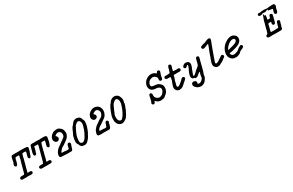

<svg xmlns="http://www.w3.org/2000/svg" viewBox="262 -2635 7320 4794"><g transform="rotate(-30 3922.0 -238.0)"><path d="M481 -638Q484 -639 492 -639Q500 -639 551 -639Q625 -639 626 -638Q627 -637 641 -636Q649 -635 652 -635Q662 -633 677 -633Q688 -633 693 -632Q703 -630 711 -623Q715 -618 716 -618Q718 -618 723 -608Q727 -599 724 -587Q723 -578 719 -564Q717 -557 716 -552Q713 -540 704 -507Q702 -500 699.5 -495Q697 -490 694.5 -481.5Q692 -473 690 -469Q684 -453 679 -441Q675 -431 672.5 -422Q670 -413 667 -404.5Q664 -396 664 -395Q664 -391 657 -378Q653 -370 644 -361Q638 -355 635 -353Q628 -350 621 -350Q616 -350 611.5 -352.5Q607 -355 601 -361Q590 -371 587.5 -381Q585 -391 587 -399V-407H586Q587 -408 589 -417Q591 -426 593 -432.5Q595 -439 597 -446.5Q599 -454 601 -462Q603 -470 605 -477.5Q607 -485 608 -488.5Q609 -492 612 -501Q614 -509 616 -517Q620 -533 620 -537Q620 -546 612 -549Q610 -550 601 -551Q582 -552 582 -552L565 -553Q551 -553 546.5 -552Q542 -551 537.5 -550.5Q533 -550 530.5 -549Q528 -548 523.5 -547.5Q519 -547 518 -545Q514 -541 509 -520Q508 -516 506.5 -511Q505 -506 503.5 -499.5Q502 -493 500.5 -489Q499 -485 495 -476Q492 -466 489 -447Q488 -442 488 -438Q488 -433 482 -413Q479 -400 471 -370Q467 -356 464 -351Q462 -345 462 -340Q462 -335 456 -316Q454 -307 451.5 -297.5Q449 -288 447 -281Q445 -274 442 -262Q437 -243 434 -233Q431 -222 427 -212Q420 -199 419 -188Q418 -183 417 -178.5Q416 -174 416 -171Q416 -166 413 -154Q411 -148 408.5 -137.5Q406 -127 403.5 -117.5Q401 -108 398 -98Q395 -88 393.5 -84.5Q392 -81 390 -74L388 -67L389 -66Q391 -63 395.5 -62.5Q400 -62 433 -62Q461 -63 463 -62Q464 -61 472 -61Q474 -61 477 -60Q480 -59 480 -59Q481 -60 487 -56Q490 -54 490 -54Q494 -54 502 -42Q507 -34 507 -23Q508 -18 506 -13Q503 -2 494 8Q485 16 477.5 18.5Q470 21 453 22Q442 22 419.5 21.5Q397 21 396 20.5Q395 20 390.5 19.5Q386 19 383 19Q365 16 347 18Q342 18 333 19Q324 20 323 21Q322 22 274 22Q247 21 246 20Q245 18 230 19Q225 19 222 21Q218 22 208 22Q198 22 192 20Q183 18 177 13Q152 -7 158 -31Q160 -41 162 -41Q163 -41 168 -47Q170 -49 170.5 -49Q171 -49 174 -51.5Q177 -54 179 -55Q181 -56 182 -57Q183 -58 186 -59.5Q189 -61 189.5 -61.5Q190 -62 192 -62Q200 -64 200 -65Q200 -66 244 -66Q281 -66 285 -67Q290 -68 295 -73Q299 -76 301.5 -81Q304 -86 305 -91Q307 -97 310 -110Q314 -122 318 -137Q322 -152 322 -153Q322 -154 323 -158Q325 -164 334 -197Q336 -206 338.5 -215Q341 -224 342 -228Q343 -232 345 -240Q347 -248 349 -254.5Q351 -261 355 -276.5Q359 -292 362 -302Q365 -312 368 -324Q372 -341 378 -361Q381 -372 382 -376Q387 -395 388 -395Q389 -395 392 -407Q394 -413 394 -413Q395 -414 398 -423Q399 -427 400 -429Q402 -434 403 -440Q403 -442 403.5 -444.5Q404 -447 404 -448.5Q404 -450 405 -453V-461Q405 -462 408.5 -476Q412 -490 414 -497.5Q416 -505 418.5 -513.5Q421 -522 422 -526Q425 -537 422 -543Q420 -547 416 -549Q414 -551 394 -551Q340 -552 333 -550Q323 -548 318 -539Q315 -536 313 -529Q311 -522 309 -518.5Q307 -515 306 -511Q305 -507 303 -502.5Q301 -498 300 -495Q298 -487 297 -474Q297 -467 291 -448Q289 -441 287.5 -435Q286 -429 283.5 -420Q281 -411 279 -403Q276 -390 271 -381Q268 -373 266 -370Q264 -363 253 -353Q245 -345 238 -343Q229 -341 221 -343Q210 -346 199 -357Q191 -365 188 -375Q184 -387 190 -406Q191 -410 191.5 -413.5Q192 -417 192.5 -418.5Q193 -420 194 -420Q195 -420 197 -428Q199 -432 199.5 -432.5Q200 -433 201 -436.5Q202 -440 202.5 -440.5Q203 -441 203 -442Q206 -451 211 -460Q218 -476 219 -488Q220 -492 220 -493Q220 -494 220 -498Q221 -507 224 -520Q225 -527 225.5 -530Q226 -533 228 -542Q230 -551 230.5 -556.5Q231 -562 232.5 -568Q234 -574 237 -582Q242 -604 245 -610Q256 -632 276 -637Q281 -638 288.5 -638.5Q296 -639 297 -638Q298 -636 316 -637Q328 -637 328.5 -638Q329 -639 372 -639Q415 -639 415 -638Q416 -637 443 -636Q476 -636 481 -638Z M833 -638Q839 -639 865 -639Q891 -639 892.5 -638Q894 -637 902 -636Q910 -635 920 -636Q932 -637 933 -638Q933 -639 974.5 -639Q1016 -639 1017 -638Q1018 -637 1025 -637Q1036 -636 1044 -635Q1053 -633 1060 -634Q1071 -636 1076 -636Q1082 -636 1082 -638Q1082 -639 1144 -639Q1161 -639 1172.5 -639Q1184 -639 1191.5 -638.5Q1199 -638 1202 -638Q1205 -638 1205 -638Q1205 -637 1213 -636Q1239 -634 1250 -623Q1256 -616 1260 -605L1263 -599V-593Q1263 -583 1260 -571Q1255 -551 1255 -546Q1254 -541 1253.5 -537Q1253 -533 1250 -513Q1249 -506 1249 -503Q1249 -500 1247.5 -495Q1246 -490 1246 -488Q1246 -486 1244 -480.5Q1242 -475 1239.5 -465.5Q1237 -456 1234.5 -447Q1232 -438 1231 -434Q1230 -430 1228 -426.5Q1226 -423 1225 -419Q1217 -395 1210 -382Q1209 -379 1207 -376Q1205 -370 1201 -364Q1198 -360 1195 -358.5Q1192 -357 1189 -355Q1182 -350 1173 -350Q1169 -350 1163.5 -352Q1158 -354 1156 -355Q1151 -358 1142 -370Q1132 -382 1135 -400Q1136 -404 1135.5 -404.5Q1135 -405 1136 -408.5Q1137 -412 1137 -416V-418Q1136 -418 1138.5 -426Q1141 -434 1143 -442Q1145 -451 1147.5 -459.5Q1150 -468 1151 -472L1153 -477L1154 -479Q1157 -484 1158 -493V-495Q1157 -495 1157 -496Q1157 -497 1164 -523Q1167 -531 1167 -535.5Q1167 -540 1165.5 -543Q1164 -546 1161 -548Q1157 -551 1124 -551Q1094 -551 1092 -551.5Q1090 -552 1089 -553Q1083 -554 1074 -552Q1071 -551 1070 -550.5Q1069 -550 1068 -549Q1067 -548 1066 -544Q1066 -541 1064 -538Q1062 -534 1059 -524Q1057 -518 1055 -514Q1053 -510 1051.5 -504Q1050 -498 1048 -494Q1045 -488 1040 -469Q1037 -459 1035.5 -453Q1034 -447 1032 -440Q1026 -408 1018 -385Q1012 -367 1010 -360Q1010 -359 1009 -352Q1008 -345 1007 -342Q1006 -339 1006 -335Q1005 -330 1000 -311Q998 -306 995.5 -295Q993 -284 991 -280Q989 -274 987 -267Q986 -260 978 -230Q973 -210 972 -203Q971 -195 967 -180Q965 -174 962.5 -164.5Q960 -155 958 -147Q955 -137 949 -113Q947 -107 945 -102Q941 -94 938 -85Q934 -76 937 -70Q938 -66 942 -65Q949 -64 959 -64Q963 -63 967 -63Q969 -63 980 -63.5Q991 -64 994 -64Q997 -65 998.5 -65.5Q1000 -66 1007 -66Q1027 -65 1041 -52Q1051 -42 1054 -30Q1056 -18 1051 -6Q1048 0 1042 6.5Q1036 13 1029 17Q1020 21 999 21Q985 22 981.5 21Q978 20 968 21Q963 22 854.5 22Q746 22 743 21Q728 18 716 5Q709 -2 706 -9Q701 -22 707 -36Q708 -41 712.5 -46Q717 -51 722 -55.5Q727 -60 732 -62Q741 -66 787 -66Q823 -66 828 -66Q836 -67 843 -74Q849 -80 858 -113Q860 -118 863.5 -131.5Q867 -145 868 -149.5Q869 -154 871.5 -162Q874 -170 877.5 -184Q881 -198 882.5 -203Q884 -208 885 -214Q887 -221 892 -239Q893 -244 896.5 -257Q900 -270 900 -270Q901 -271 913 -317Q920 -343 927 -370Q936 -405 945 -437Q946 -443 948 -449Q950 -454 952 -464Q955 -473 955 -474Q955 -475 956 -475Q958 -476 960 -483Q961 -490 960 -490Q959 -491 961 -496Q963 -502 966 -515Q971 -534 970 -540Q969 -548 961 -550Q958 -551 921 -551Q881 -551 880.5 -551.5Q880 -552 874 -552Q863 -552 860 -545Q857 -535 857 -520Q857 -516 850 -490Q847 -481 845.5 -474.5Q844 -468 842 -462Q840 -456 839.5 -454Q839 -452 838 -447Q837 -442 836 -440Q834 -430 831 -425Q828 -419 823 -405Q820 -397 818.5 -387Q817 -377 817 -374Q816 -369 812 -364Q803 -350 790 -345Q778 -340 767.5 -343Q757 -346 750 -353Q742 -362 742 -365Q742 -365 740.5 -368Q739 -371 739 -373Q736 -394 739 -407Q739 -410 739 -412Q739 -415 743 -431Q746 -442 749 -453.5Q752 -465 755 -475Q758 -485 759.5 -491.5Q761 -498 763 -505Q771 -536 774 -546Q779 -566 781 -567Q782 -568 783 -572Q784 -576 785.5 -578.5Q787 -581 787 -582.5Q787 -584 788 -585Q789 -586 789 -587Q789 -588 790 -592Q791 -596 791 -599Q791 -604 795 -612Q797 -616 797 -617.5Q797 -619 802 -624Q815 -637 833 -638Z M1569 -642Q1575 -641 1576 -642Q1576 -642 1581 -642Q1615 -635 1625 -625Q1628 -622 1632 -620Q1645 -612 1648 -609Q1652 -603 1657 -601Q1658 -601 1662 -597.5Q1666 -594 1666.5 -594Q1667 -594 1667 -594Q1670 -594 1681 -580Q1700 -556 1709 -531Q1717 -508 1717 -496Q1717 -490 1718 -488Q1721 -483 1721 -468Q1721 -458 1720.5 -450.5Q1720 -443 1720 -439.5Q1720 -436 1718 -427Q1716 -416 1712 -400Q1706 -382 1691 -357Q1684 -344 1668 -326Q1656 -311 1643 -302Q1641 -300 1638 -299Q1624 -291 1618 -283Q1615 -279 1604 -272Q1598 -267 1595 -265Q1592 -263 1584.5 -258Q1577 -253 1571.5 -249Q1566 -245 1560.5 -241Q1555 -237 1549.5 -233.5Q1544 -230 1533.5 -222Q1523 -214 1518.5 -211.5Q1514 -209 1510 -206Q1498 -198 1495 -196Q1491 -195 1485 -192Q1479 -189 1471 -185Q1457 -178 1449 -170Q1428 -148 1426 -145Q1423 -140 1417 -135Q1405 -124 1392 -107Q1386 -99 1382 -91Q1375 -79 1377 -72Q1379 -68 1385 -67Q1391 -66 1413 -66Q1425 -66 1433 -66Q1441 -66 1446 -66Q1451 -66 1453 -66Q1455 -66 1455 -65Q1455 -65 1471 -63Q1476 -63 1480.5 -62Q1485 -61 1491 -60.5Q1497 -60 1505 -58Q1517 -55 1525 -57Q1535 -58 1546 -59Q1552 -60 1555 -60.5Q1558 -61 1564 -61Q1573 -62 1575 -64Q1581 -71 1585 -83Q1586 -86 1587 -92.5Q1588 -99 1588.5 -100.5Q1589 -102 1589 -103.5Q1589 -105 1589.5 -106Q1590 -107 1590 -108.5Q1590 -110 1590.5 -113Q1591 -116 1591 -117Q1591 -118 1592 -120Q1593 -122 1593 -126Q1593 -130 1595 -137Q1605 -167 1610 -177Q1616 -189 1628 -197Q1637 -203 1639 -201Q1639 -201 1645 -201Q1651 -201 1651.5 -200.5Q1652 -200 1656.5 -199Q1661 -198 1662 -198Q1663 -198 1667 -196.5Q1671 -195 1672 -195Q1673 -195 1675.5 -192.5Q1678 -190 1680.5 -187Q1683 -184 1685 -182Q1691 -172 1692 -162Q1693 -153 1689 -142Q1686 -133 1685 -129.5Q1684 -126 1681 -116.5Q1678 -107 1675 -99.5Q1672 -92 1670 -87Q1667 -80 1666 -74Q1665 -69 1659.5 -53Q1654 -37 1653 -33Q1648 -16 1644 -7Q1635 9 1620 17Q1615 20 1604 21Q1600 21 1529.5 21Q1459 21 1455 21Q1452 20 1452 20Q1452 20 1446 19Q1440 18 1439.5 18Q1439 18 1427.5 17.5Q1416 17 1409 16Q1402 16 1361 15Q1343 15 1320 13Q1309 12 1301 9Q1287 3 1279 -13Q1278 -15 1277 -21Q1276 -27 1276 -38Q1276 -62 1277 -67Q1282 -88 1291 -108Q1298 -125 1307 -139Q1317 -155 1319 -156Q1321 -157 1324 -160L1328 -168Q1327 -168 1327 -168Q1327 -170 1342 -186Q1358 -202 1383 -223Q1419 -253 1423 -252Q1425 -252 1430 -255Q1432 -257 1433 -257Q1434 -257 1436 -258Q1438 -259 1439 -260Q1444 -262 1446 -263.5Q1448 -265 1447 -266L1449 -267Q1451 -268 1452 -269.5Q1453 -271 1453 -271Q1453 -271 1453.5 -272Q1454 -273 1456 -273Q1461 -277 1461 -279Q1461 -280 1475 -289Q1489 -299 1496 -304Q1502 -308 1507.5 -312Q1513 -316 1527 -326Q1531 -329 1534 -331Q1537 -333 1538.5 -334Q1540 -335 1541 -334Q1541 -333 1552 -340L1561 -349L1560 -348Q1559 -348 1562 -351Q1563 -351 1565 -353Q1577 -362 1586 -370L1591 -373L1590 -372L1593 -373Q1595 -375 1600.5 -380.5Q1606 -386 1606 -386Q1607 -385 1611 -390Q1615 -395 1615 -397Q1615 -397 1618 -402Q1629 -420 1627 -422Q1626 -422 1628 -427Q1634 -444 1633 -463Q1633 -481 1628 -498Q1624 -508 1615 -521Q1602 -538 1585 -547Q1572 -554 1564 -555Q1543 -560 1524 -555Q1507 -551 1493 -543Q1481 -536 1469 -527Q1450 -511 1456 -502Q1457 -501 1464 -496Q1480 -486 1480 -483Q1480 -482 1483 -477Q1488 -469 1492 -453Q1497 -438 1494 -425Q1490 -411 1487 -405Q1485 -402 1482 -398Q1479 -394 1477 -391Q1471 -381 1456 -375Q1442 -368 1425 -368Q1395 -368 1373 -389Q1369 -393 1370 -393Q1370 -394 1366 -399Q1363 -403 1363 -403.5Q1363 -404 1360.5 -408Q1358 -412 1356 -416Q1354 -420 1351.5 -424Q1349 -428 1348 -432Q1345 -437 1345 -437Q1344 -437 1343.5 -439Q1343 -441 1342.5 -443.5Q1342 -446 1342 -448Q1339 -466 1343 -486Q1349 -524 1380 -563Q1383 -566 1388.5 -572.5Q1394 -579 1399 -583.5Q1404 -588 1403 -587V-586L1405 -587Q1406 -588 1410.5 -591.5Q1415 -595 1416.5 -596Q1418 -597 1419 -597Q1420 -599 1431 -607Q1436 -610 1439 -613Q1442 -617 1459 -625Q1468 -630 1472.5 -630.5Q1477 -631 1482 -632Q1494 -637 1499 -637Q1501 -637 1505 -638Q1509 -639 1512 -639Q1524 -639 1538 -641Q1545 -642 1553.5 -642Q1562 -642 1562.5 -642Q1563 -642 1569 -642Z M2107 -634Q2124 -636 2125 -634Q2126 -632 2132 -632Q2134 -632 2136.5 -631Q2139 -630 2141 -629.5Q2143 -629 2148 -628Q2157 -625 2165 -624Q2166 -623 2169.5 -622Q2173 -621 2174 -621Q2177 -621 2186 -617L2191 -615H2192Q2199 -611 2207 -605L2208 -604L2214 -599L2217 -594Q2230 -582 2239 -558Q2243 -549 2245 -541Q2246 -535 2250 -528Q2261 -512 2267 -489Q2269 -482 2270 -478Q2273 -469 2272 -444Q2270 -395 2265 -384Q2263 -380 2263 -376Q2263 -368 2259 -353Q2258 -349 2257 -343Q2256 -337 2254 -332Q2252 -327 2252 -326Q2249 -312 2235 -274Q2233 -267 2231.5 -263.5Q2230 -260 2229 -257Q2228 -254 2225 -246.5Q2222 -239 2220.5 -235Q2219 -231 2216 -224Q2213 -217 2208 -205Q2202 -193 2200 -186Q2192 -168 2187 -162Q2184 -158 2183.5 -156.5Q2183 -155 2181 -152Q2171 -140 2164 -123Q2162 -117 2158.5 -111Q2155 -105 2153 -100Q2151 -95 2147.5 -89Q2144 -83 2142 -80Q2136 -69 2133 -66Q2128 -60 2122 -51Q2119 -46 2107 -32.5Q2095 -19 2083 -7Q2077 -1 2073.5 3.5Q2070 8 2061.5 16.5Q2053 25 2049.5 27Q2046 29 2041 32Q2019 46 1988 51Q1984 51 1977.5 51.5Q1971 52 1970.5 51.5Q1970 51 1966.5 50.5Q1963 50 1955 48.5Q1947 47 1940 46.5Q1933 46 1928.5 45Q1924 44 1923 45Q1914 46 1890 30Q1886 28 1886.5 27.5Q1887 27 1882 23Q1879 20 1877.5 18.5Q1876 17 1872.5 13.5Q1869 10 1869 10Q1869 10 1866 6Q1863 2 1861 -1.5Q1859 -5 1857 -8Q1850 -19 1849 -30Q1848 -32 1847.5 -33.5Q1847 -35 1847 -35Q1849 -35 1848 -37Q1847 -38 1847.5 -38Q1848 -38 1848 -39Q1848 -40 1847 -41.5Q1846 -43 1845.5 -42.5Q1845 -42 1844.5 -43Q1844 -44 1843 -44Q1842 -44 1841.5 -45.5Q1841 -47 1838 -49Q1830 -57 1824 -74Q1821 -80 1821 -80.5Q1821 -81 1820.5 -82.5Q1820 -84 1819.5 -85Q1819 -86 1818.5 -87.5Q1818 -89 1817 -92.5Q1816 -96 1815.5 -96Q1815 -96 1815 -98Q1815 -104 1813 -106Q1812 -106 1811 -122Q1809 -151 1813 -179Q1818 -220 1820 -222Q1821 -223 1821.5 -224Q1822 -225 1822 -227Q1822 -229 1822 -229Q1820 -230 1829 -262Q1838 -294 1844 -309Q1846 -314 1847.5 -318Q1849 -322 1849.5 -322Q1850 -322 1851 -324Q1852 -326 1853 -328Q1855 -331 1855.5 -331Q1856 -331 1857 -334.5Q1858 -338 1858.5 -338Q1859 -338 1860.5 -340.5Q1862 -343 1863 -345.5Q1864 -348 1868.5 -358.5Q1873 -369 1873.5 -370Q1874 -371 1877.5 -378Q1881 -385 1881.5 -385.5Q1882 -386 1883.5 -390Q1885 -394 1886 -397Q1887 -400 1886.5 -400Q1886 -400 1888 -402Q1889 -405 1890 -408Q1890 -409 1893 -415Q1896 -421 1896 -422L1897 -423Q1897 -423 1897 -424V-425Q1897 -426 1898 -425Q1898 -426 1901 -432Q1904 -438 1904.5 -438.5Q1905 -439 1904 -439H1905Q1905 -439 1905.5 -440.5Q1906 -442 1906 -442.5Q1906 -443 1912 -455L1918 -467H1917Q1918 -468 1918.5 -468.5Q1919 -469 1919 -469L1922 -474L1921 -473V-472Q1923 -474 1925 -478Q1930 -486 1932 -490Q1934 -494 1934.5 -494Q1935 -494 1937 -497Q1939 -500 1939.5 -500Q1940 -500 1941.5 -503Q1943 -506 1943.5 -505.5Q1944 -505 1944 -505.5Q1944 -506 1945 -507Q1946 -508 1947 -510Q1951 -514 1953 -516.5Q1955 -519 1958 -522Q1961 -525 1961 -525V-526Q1962 -525 1963.5 -527Q1965 -529 1965.5 -529Q1966 -529 1966 -530H1967Q1967 -530 1969 -532Q1971 -534 1971 -534H1972Q1975 -536 1978 -542.5Q1981 -549 1986 -556Q1987 -558 1987 -558.5Q1987 -559 1988 -559.5Q1989 -560 1990 -563Q2001 -579 2009 -585Q2010 -586 2010 -586.5Q2010 -587 2013.5 -589.5Q2017 -592 2017 -592.5Q2017 -593 2020 -595.5Q2023 -598 2026 -600.5Q2029 -603 2031.5 -604.5Q2034 -606 2035.5 -607.5Q2037 -609 2037 -610Q2036 -611 2048 -617Q2060 -623 2069 -626Q2088 -633 2107 -634ZM2129 -546Q2121 -548 2112 -546Q2090 -543 2065 -522Q2060 -518 2052 -510Q2041 -498 2040 -498Q2039 -498 2029.5 -488.5Q2020 -479 2018 -476Q2016 -473 2010 -460.5Q2004 -448 2004 -446Q2003 -441 1997 -432Q1996 -430 1992 -424Q1989 -418 1985 -411Q1970 -383 1965 -372Q1963 -367 1962.5 -366.5Q1962 -366 1961 -363.5Q1960 -361 1954 -348Q1948 -335 1946 -330Q1944 -325 1941.5 -318.5Q1939 -312 1936 -305Q1934 -299 1932 -294Q1929 -285 1926 -282Q1925 -281 1924 -278Q1923 -275 1921 -271Q1919 -267 1918.5 -263.5Q1918 -260 1916.5 -255Q1915 -250 1914.5 -247Q1914 -244 1914 -242Q1912 -230 1909 -221Q1907 -213 1906 -212Q1903 -209 1904 -203Q1904 -200 1903 -193Q1899 -171 1898 -155Q1898 -145 1897 -142Q1895 -135 1895 -118Q1895 -101 1897 -89Q1898 -81 1898 -74Q1899 -64 1903 -60Q1911 -49 1919 -44Q1921 -44 1923 -42Q1933 -35 1943 -33Q1952 -30 1962 -31Q1973 -31 1976 -33Q1976 -33 1978 -34L1985 -36L1986 -37Q1988 -37 1990.5 -38.5Q1993 -40 1994 -41.5Q1995 -43 1994.5 -43Q1994 -43 1995 -44Q2002 -47 2016 -58Q2062 -98 2115 -214Q2136 -259 2150 -295Q2152 -301 2154 -308Q2167 -344 2174 -374Q2175 -379 2176.5 -384Q2178 -389 2178 -391Q2178 -393 2179 -393Q2181 -393 2182 -402Q2186 -420 2187 -438Q2187 -456 2186 -471Q2185 -489 2182 -489Q2181 -489 2179 -495Q2176 -505 2169 -516Q2158 -533 2142 -541Q2136 -544 2129 -546Z M2642 -645Q2667 -645 2689 -638Q2708 -632 2724 -623Q2739 -615 2746 -609Q2749 -606 2755 -601Q2772 -586 2777 -576Q2778 -573 2783 -565Q2785 -562 2786.5 -559Q2788 -556 2790 -553Q2791 -551 2795.5 -538Q2800 -525 2800 -524Q2800 -524 2803 -515Q2809 -493 2809 -471Q2809 -440 2803 -416Q2800 -406 2794 -395Q2791 -388 2789 -384Q2782 -356 2769 -339Q2765 -334 2762.5 -330.5Q2760 -327 2755 -322Q2750 -317 2748 -313.5Q2746 -310 2743 -307Q2731 -296 2722 -289Q2719 -287 2712 -282Q2705 -277 2698.5 -272Q2692 -267 2687 -264Q2662 -245 2659 -245Q2658 -245 2654.5 -242Q2651 -239 2643 -233Q2629 -224 2618 -216Q2610 -210 2602.5 -205Q2595 -200 2589.5 -196Q2584 -192 2579 -188.5Q2574 -185 2571.5 -183Q2569 -181 2566 -180Q2563 -179 2560.5 -177.5Q2558 -176 2553.5 -173.5Q2549 -171 2546 -169Q2537 -164 2527 -155Q2524 -153 2521 -151Q2517 -148 2508 -140Q2503 -135 2495 -124Q2493 -121 2489 -116.5Q2485 -112 2483.5 -108.5Q2482 -105 2477 -98Q2470 -87 2470 -80Q2471 -69 2478 -67Q2481 -66 2528 -66Q2575 -66 2575.5 -65.5Q2576 -65 2581.5 -64.5Q2587 -64 2588 -63.5Q2589 -63 2594.5 -62.5Q2600 -62 2608 -61Q2616 -60 2622.5 -60.5Q2629 -61 2632 -61.5Q2635 -62 2645 -63Q2655 -64 2655.5 -64.5Q2656 -65 2658.5 -65Q2661 -65 2662 -66Q2664 -67 2665 -69Q2666 -71 2664 -72L2663 -73L2666 -75Q2670 -80 2682 -115Q2700 -171 2703 -176Q2715 -198 2735 -202Q2748 -205 2756 -201Q2757 -200 2758 -200Q2761 -199 2768.5 -192.5Q2776 -186 2780 -180Q2787 -170 2785.5 -161.5Q2784 -153 2780 -145Q2778 -139 2777 -137Q2773 -127 2771 -119Q2770 -115 2767 -102Q2767 -99 2766.5 -94Q2766 -89 2761 -75Q2756 -61 2754 -54Q2752 -47 2750.5 -43Q2749 -39 2746.5 -31Q2744 -23 2742 -17Q2739 -8 2730 2Q2720 14 2715 16Q2711 19 2700 21Q2694 22 2661.5 21.5Q2629 21 2626 20Q2611 17 2604 19Q2602 19 2579.5 19.5Q2557 20 2551 19Q2544 18 2533.5 18Q2523 18 2520 19Q2517 20 2513.5 20Q2510 20 2505.5 20.5Q2501 21 2475.5 21.5Q2450 22 2446 21Q2442 20 2441.5 20Q2441 20 2438.5 20Q2436 20 2430.5 19Q2425 18 2411 17Q2396 17 2390 14Q2387 13 2386 13Q2382 12 2373.5 1Q2365 -10 2365 -24Q2365 -31 2365 -35Q2371 -79 2390 -118Q2405 -150 2408 -150Q2410 -150 2416 -158Q2419 -163 2420.5 -163.5Q2422 -164 2424.5 -167.5Q2427 -171 2428 -171Q2431 -171 2431 -175Q2431 -175 2433 -177Q2437 -181 2436 -182Q2436 -182 2439.5 -185.5Q2443 -189 2443 -190Q2443 -191 2443 -192Q2443 -196 2481 -226Q2514 -253 2517 -252Q2519 -252 2524 -255Q2527 -257 2528 -258Q2533 -259 2537 -264Q2539 -266 2559 -279Q2565 -284 2568 -288Q2569 -290 2575 -294Q2596 -308 2600 -309Q2603 -310 2610 -315Q2617 -320 2618 -320Q2619 -320 2623 -322.5Q2627 -325 2629.5 -326.5Q2632 -328 2635 -330Q2638 -332 2646 -336Q2661 -343 2665 -347Q2669 -350 2671 -350Q2675 -352 2682 -361Q2684 -363 2684.5 -364Q2685 -365 2687 -367.5Q2689 -370 2692 -373.5Q2695 -377 2695 -377Q2695 -377 2696.5 -379Q2698 -381 2698 -381.5Q2698 -382 2700 -384Q2704 -388 2703 -389Q2703 -389 2705 -392Q2707 -394 2707.5 -395.5Q2708 -397 2708.5 -398Q2709 -399 2708.5 -399.5Q2708 -400 2709 -402Q2715 -411 2719 -421Q2723 -431 2725 -440L2727 -447V-462Q2727 -477 2726 -483Q2722 -502 2713 -515Q2705 -526 2698 -532Q2691 -539 2688 -543Q2685 -546 2684 -547Q2675 -554 2660 -559Q2655 -560 2650 -560Q2635 -561 2629 -559Q2626 -559 2622.5 -557.5Q2619 -556 2615 -555Q2605 -553 2593 -546Q2559 -529 2550 -513Q2549 -510 2548 -507Q2548 -502 2553 -500Q2566 -491 2571 -486Q2579 -478 2585 -467Q2590 -457 2591 -450Q2593 -436 2590 -423Q2587 -412 2582 -404Q2568 -383 2534 -374Q2529 -373 2520 -372.5Q2511 -372 2506 -373Q2486 -377 2474 -386Q2462 -395 2451 -411Q2446 -420 2441 -433Q2440 -438 2439 -443L2436 -452L2435 -456Q2435 -461 2435 -469Q2435 -477 2436 -479H2437Q2437 -480 2440 -491Q2441 -495 2441.5 -495.5Q2442 -496 2444 -503Q2446 -510 2447 -512Q2447 -514 2448 -516Q2452 -523 2450 -524Q2449 -525 2456.5 -537.5Q2464 -550 2470 -559Q2491 -585 2518 -605Q2525 -609 2526 -609Q2528 -609 2537 -614Q2544 -618 2547.5 -620.5Q2551 -623 2553 -624Q2556 -627 2571 -633Q2597 -643 2619 -644Q2625 -645 2627.5 -645Q2630 -645 2642 -645Z M3201 -634Q3206 -635 3216.5 -634.5Q3227 -634 3231 -634Q3240 -633 3253 -629Q3264 -626 3276 -620Q3294 -612 3294 -609Q3294 -609 3296 -607Q3303 -601 3309 -597L3310 -596V-597L3320 -588Q3330 -577 3330 -574Q3330 -573 3333 -568Q3336 -562 3340 -553Q3342 -548 3344 -545Q3348 -538 3357 -511Q3359 -506 3360 -504Q3363 -499 3365 -478Q3366 -469 3366 -453Q3366 -426 3364 -418Q3364 -415 3363 -412Q3362 -409 3359.5 -400Q3357 -391 3355.5 -386Q3354 -381 3353 -376Q3351 -352 3351 -348Q3351 -343 3347 -329Q3345 -324 3343 -314Q3337 -295 3330 -276Q3326 -265 3324 -264Q3320 -261 3316 -245Q3313 -237 3313 -236Q3315 -234 3306 -215Q3304 -212 3303 -208.5Q3302 -205 3299 -198Q3296 -191 3292 -183Q3279 -154 3275 -150Q3267 -141 3263 -125Q3260 -114 3254 -105Q3253 -104 3248.5 -96.5Q3244 -89 3240.5 -83Q3237 -77 3232 -70Q3218 -45 3215 -45Q3213 -45 3208 -36Q3205 -30 3200 -24Q3195 -18 3192 -16Q3189 -14 3180.5 -5.5Q3172 3 3170 4Q3168 5 3163 8Q3152 17 3136 24Q3128 28 3126 30Q3117 36 3101 42Q3097 44 3080 48Q3075 49 3071 51Q3064 53 3053 52Q3032 51 3010 43Q2973 30 2945 -4Q2935 -17 2930 -26Q2917 -50 2911 -75Q2903 -110 2905 -154Q2906 -170 2906.5 -173.5Q2907 -177 2907.5 -182Q2908 -187 2908 -187L2909 -189Q2908 -189 2908.5 -192Q2909 -195 2909.5 -199Q2910 -203 2911 -206Q2911 -209 2911.5 -211.5Q2912 -214 2914 -225Q2917 -238 2920 -249Q2923 -260 2924.5 -266Q2926 -272 2927 -272Q2928 -272 2931 -279L2932 -282Q2932 -282 2936 -293Q2938 -296 2938 -297.5Q2938 -299 2940 -304.5Q2942 -310 2942 -313Q2943 -316 2947.5 -328.5Q2952 -341 2956.5 -352Q2961 -363 2962 -364Q2966 -368 2966 -374Q2966 -375 2969 -381Q2972 -387 2972 -390.5Q2972 -394 2977 -404Q2982 -414 2994 -438Q3013 -475 3029 -502Q3031 -504 3031 -504Q3033 -504 3037 -511Q3038 -512 3040 -514Q3048 -522 3048 -523Q3049 -523 3050 -524Q3051 -525 3055.5 -530Q3060 -535 3061 -537.5Q3062 -540 3062.5 -540Q3063 -540 3064 -542Q3065 -545 3069 -550Q3070 -553 3071.5 -555Q3073 -557 3075 -559.5Q3077 -562 3077.5 -563Q3078 -564 3081 -568Q3087 -574 3087 -576Q3087 -577 3094 -584Q3144 -629 3201 -634ZM3222 -550Q3214 -551 3206 -550Q3198 -549 3192 -546Q3174 -539 3157 -524Q3153 -520 3150 -518Q3136 -507 3117 -487Q3111 -480 3103 -465Q3098 -455 3095 -449Q3085 -431 3083 -426Q3081 -422 3080.5 -421.5Q3080 -421 3078.5 -416.5Q3077 -412 3074.5 -407Q3072 -402 3070.5 -396.5Q3069 -391 3062 -377Q3050 -353 3048 -349Q3048 -348 3043 -336Q3036 -320 3031 -307Q3028 -299 3022 -283Q3019 -276 3017 -273Q3015 -270 3013.5 -266Q3012 -262 3009 -255.5Q3006 -249 3005 -245.5Q3004 -242 3001.5 -236.5Q2999 -231 2997 -227Q2992 -216 2992 -208Q2992 -201 2991.5 -192.5Q2991 -184 2990 -167Q2990 -149 2990 -140Q2990 -121 2992 -115Q2994 -111 2995 -103Q2999 -80 3013 -62Q3028 -44 3048 -37L3049 -36L3052 -34Q3059 -32 3070 -33Q3074 -34 3075 -34Q3081 -34 3088 -38L3096 -43L3098 -44Q3103 -48 3103 -49Q3103 -50 3107 -52Q3113 -57 3114 -60Q3115 -62 3121 -69Q3149 -98 3177 -149Q3179 -153 3181 -156Q3183 -159 3191 -175Q3199 -191 3200 -191L3202 -196Q3202 -198 3207 -209Q3212 -220 3215.5 -227.5Q3219 -235 3221 -236Q3226 -240 3229 -255L3228 -256Q3228 -255 3229.5 -259Q3231 -263 3233 -268.5Q3235 -274 3239 -283Q3253 -317 3258 -338Q3259 -342 3262 -350Q3266 -363 3270 -379Q3270 -380 3271 -380Q3273 -380 3274 -387Q3274 -389 3275 -390Q3276 -391 3277 -401.5Q3278 -412 3277 -413Q3276 -413 3277 -418Q3280 -449 3279 -462Q3277 -483 3272 -499Q3265 -518 3251 -531Q3250 -533 3250 -533H3251L3250 -535Q3246 -539 3234 -545Q3226 -549 3222 -550Z M4282 -656Q4282 -657 4290 -656Q4334 -655 4374 -635Q4395 -624 4412 -609Q4419 -602 4423 -601Q4430 -599 4434 -609Q4438 -619 4443 -627Q4449 -636 4458 -642Q4468 -648 4480 -648Q4488 -648 4496 -644Q4515 -636 4521 -617Q4523 -613 4523 -606Q4523 -595 4518 -584Q4517 -580 4516 -578Q4514 -570 4508 -558Q4506 -554 4505.5 -552.5Q4505 -551 4503 -543Q4493 -515 4489 -496Q4485 -478 4483 -470Q4483 -465 4481.5 -458.5Q4480 -452 4479 -443Q4476 -417 4468 -406Q4466 -403 4459 -399Q4447 -390 4436 -389Q4420 -387 4409 -395Q4395 -405 4391 -420Q4389 -427 4390 -440Q4392 -459 4391 -467Q4391 -474 4391 -479.5Q4391 -485 4390.5 -488Q4390 -491 4390 -492Q4390 -493 4389 -496.5Q4388 -500 4388 -501Q4387 -507 4381 -513Q4380 -514 4379 -516Q4375 -521 4373 -521Q4372 -521 4370 -524Q4361 -535 4349 -545Q4340 -552 4332 -556Q4317 -565 4299 -568Q4293 -569 4282 -568Q4269 -568 4259 -566Q4249 -564 4238 -559Q4232 -557 4228 -556Q4214 -554 4198 -544Q4191 -540 4174 -523Q4159 -508 4153 -497Q4132 -459 4130 -434Q4129 -412 4138 -396Q4142 -390 4150 -385Q4158 -379 4164 -378Q4166 -378 4170 -377Q4176 -375 4176 -376Q4176 -377 4177 -376Q4178 -376 4193 -373Q4198 -372 4214 -370Q4231 -368 4254 -364Q4259 -364 4264 -363Q4295 -358 4301 -356Q4304 -355 4310 -354Q4324 -351 4326 -348Q4327 -347 4332 -344Q4337 -341 4338 -340.5Q4339 -340 4342 -338Q4345 -336 4350 -332Q4355 -328 4360 -324Q4363 -322 4371 -315Q4379 -308 4379 -307Q4379 -307 4387.5 -298Q4396 -289 4399.5 -285Q4403 -281 4403.5 -281Q4404 -281 4405 -279Q4406 -277 4408 -273.5Q4410 -270 4412 -266Q4420 -249 4423 -229Q4426 -210 4424.5 -208.5Q4423 -207 4423 -192Q4423 -189 4423 -184Q4423 -177 4423 -168Q4423 -163 4420 -148Q4417 -137 4412 -122Q4404 -104 4397 -91Q4394 -87 4393 -84Q4389 -77 4377 -61Q4372 -55 4369 -52.5Q4366 -50 4361 -44.5Q4356 -39 4354 -38Q4352 -37 4349 -34Q4346 -31 4339.5 -26.5Q4333 -22 4328 -16Q4315 -5 4303 4Q4295 10 4296 10L4295 11Q4295 11 4293 13Q4287 17 4267 25Q4254 31 4249 31Q4245 31 4239 32Q4221 37 4193 38Q4182 39 4180 40Q4170 42 4138 35Q4126 32 4112 26.5Q4098 21 4090 16Q4087 14 4086.5 14Q4086 14 4086.5 13Q4087 12 4083 10Q4069 0 4064 -4Q4061 -6 4051 -17Q4038 -30 4035 -31Q4032 -32 4029 -27Q4026 -21 4025 -16Q4024 -7 4015 7Q4012 12 4005.5 18.5Q3999 25 3995 28Q3985 32 3975 32Q3969 32 3964 30Q3954 27 3944 16Q3938 9 3935 1Q3929 -16 3937 -28Q3941 -33 3946 -45Q3949 -53 3950 -53Q3952 -55 3952 -58Q3952 -60 3953 -63Q3955 -69 3956 -73Q3956 -75 3961 -90Q3969 -116 3974 -137Q3975 -143 3976 -146Q3984 -174 3984 -193Q3986 -193 3987 -201Q3987 -203 3987.5 -204Q3988 -205 3990 -212.5Q3992 -220 3992 -220Q3991 -221 3995 -228Q3997 -231 3997 -231.5Q3997 -232 4000.5 -236Q4004 -240 4008 -242Q4018 -249 4030 -249Q4047 -249 4059 -235Q4073 -220 4073 -205Q4073 -193 4071 -183Q4068 -164 4074 -139Q4075 -136 4075.5 -131Q4076 -126 4077 -123L4082 -115L4083 -114Q4087 -105 4099 -91Q4104 -86 4106 -83.5Q4108 -81 4110.5 -79Q4113 -77 4115 -75Q4124 -66 4139 -58.5Q4154 -51 4171 -48Q4178 -47 4190 -47Q4205 -48 4217 -51Q4230 -54 4241 -60Q4255 -66 4268 -76Q4272 -79 4273 -79Q4275 -79 4277.5 -81Q4280 -83 4280 -85Q4279 -85 4287 -93Q4305 -111 4317 -131Q4323 -140 4328 -151Q4333 -164 4336 -178Q4338 -186 4338 -198V-208L4339 -209Q4339 -214 4337 -216Q4336 -217 4334 -222Q4324 -249 4298 -264Q4291 -268 4281 -270Q4274 -272 4270.5 -274Q4267 -276 4264 -277Q4261 -278 4260 -278Q4259 -279 4252 -280Q4248 -280 4242 -281Q4231 -284 4212 -284Q4196 -284 4192 -284.5Q4188 -285 4183 -286Q4169 -288 4162 -290Q4145 -294 4139 -296Q4135 -298 4133 -299Q4116 -304 4099 -317Q4083 -331 4072 -347Q4048 -383 4048 -429Q4048 -472 4070 -518Q4099 -578 4159 -617Q4165 -622 4167 -622Q4169 -622 4171.5 -623Q4174 -624 4175.5 -625.5Q4177 -627 4177 -627Q4176 -628 4181 -630.5Q4186 -633 4192 -636Q4198 -639 4203 -640Q4229 -650 4254 -654Q4259 -655 4259.5 -654.5Q4260 -654 4268 -654Q4281 -654 4282 -656Z M4789 -634Q4792 -635 4797 -635Q4802 -635 4803.5 -634Q4805 -633 4809 -631Q4813 -629 4816 -627Q4819 -625 4821 -623.5Q4823 -622 4827 -618.5Q4831 -615 4832 -615Q4834 -615 4838 -606Q4842 -594 4839 -580Q4835 -563 4831 -552Q4829 -546 4828 -541Q4826 -535 4824 -532Q4823 -531 4818 -519Q4815 -511 4815 -500Q4815 -495 4812 -485Q4806 -467 4804.5 -459.5Q4803 -452 4806 -447Q4808 -443 4813.5 -441.5Q4819 -440 4839 -440Q4858 -440 4859 -440Q4859 -439 4866 -438Q4873 -437 4882 -436Q4886 -435 4891 -436Q4898 -437 4907 -438Q4916 -439 4916 -440Q4917 -440 4934.5 -440Q4952 -440 4956 -439Q4972 -435 4983 -420Q4991 -409 4991 -397Q4991 -388 4987 -379Q4984 -374 4978 -368Q4969 -359 4960 -356Q4951 -353 4937 -353Q4911 -353 4910 -354Q4910 -355 4903 -355Q4887 -357 4876 -354Q4873 -353 4835 -353Q4797 -353 4793.5 -353.5Q4790 -354 4782.5 -354.5Q4775 -355 4772.5 -354Q4770 -353 4769 -351Q4766 -344 4765 -333Q4765 -326 4760 -311Q4755 -296 4751 -283Q4750 -277 4748 -271.5Q4746 -266 4744 -259Q4741 -247 4739 -245Q4739 -245 4737 -243Q4726 -217 4725 -212.5Q4724 -208 4723.5 -205.5Q4723 -203 4722 -196Q4720 -188 4720 -184Q4719 -180 4719 -177Q4718 -171 4714 -158Q4710 -146 4706 -132Q4704 -125 4703 -119Q4691 -82 4696 -70Q4698 -63 4703 -57Q4709 -51 4713 -49Q4728 -42 4750 -53Q4764 -60 4784 -77Q4786 -79 4787.5 -80Q4789 -81 4790 -81.5Q4791 -82 4791 -82Q4792 -81 4795 -86Q4802 -96 4814 -102Q4817 -103 4825 -110Q4833 -117 4833 -117Q4834 -117 4840 -122Q4843 -125 4844 -125Q4846 -126 4852.5 -132Q4859 -138 4859 -139Q4859 -139 4862 -142Q4865 -145 4865.5 -146.5Q4866 -148 4870 -151Q4876 -156 4876 -158Q4876 -162 4901 -181Q4921 -196 4935 -197Q4952 -197 4964 -183Q4975 -173 4977 -166Q4979 -159 4978.5 -151Q4978 -143 4975 -136Q4970 -127 4955 -112Q4942 -99 4935.5 -93.5Q4929 -88 4923 -82Q4921 -80 4918.5 -78Q4916 -76 4913.5 -73.5Q4911 -71 4908.5 -69.5Q4906 -68 4905 -67Q4904 -66 4904 -66Q4904 -67 4896 -61Q4887 -54 4884 -49Q4880 -43 4867 -32Q4859 -25 4855 -21Q4845 -12 4838 -8Q4830 -4 4825.5 1.5Q4821 7 4812 13Q4789 28 4780 30Q4776 30 4769.5 32Q4763 34 4760 34.5Q4757 35 4751 36Q4745 37 4738 37.5Q4731 38 4726.5 39Q4722 40 4715 40.5Q4708 41 4706 41Q4698 42 4677.5 33.5Q4657 25 4640 8Q4630 -2 4623 -14Q4617 -24 4613 -35Q4606 -55 4606 -81Q4607 -94 4608 -102Q4610 -111 4615 -130Q4615 -133 4616 -134Q4618 -134 4620 -141Q4621 -144 4621 -144Q4622 -145 4632 -179Q4635 -188 4635.5 -188.5Q4636 -189 4641 -202Q4644 -210 4646 -216Q4647 -218 4648 -221Q4650 -225 4652 -229Q4654 -233 4654 -234Q4654 -235 4655 -236.5Q4656 -238 4656.5 -240Q4657 -242 4657.5 -242.5Q4658 -243 4660 -247Q4662 -251 4663 -256Q4666 -269 4666 -275Q4667 -277 4667 -278.5Q4667 -280 4667 -282Q4668 -289 4670 -297Q4670 -298 4670 -299.5Q4670 -301 4670.5 -303.5Q4671 -306 4671.5 -307Q4672 -308 4672.5 -311Q4673 -314 4673 -315Q4673 -316 4675 -322.5Q4677 -329 4677 -330Q4677 -331 4677 -335Q4679 -342 4676 -345Q4670 -351 4665 -352Q4663 -353 4624 -353Q4585 -353 4582 -354Q4579 -355 4574 -356Q4560 -358 4551 -366Q4541 -375 4538 -385Q4536 -390 4535 -392Q4534 -393 4534 -398Q4535 -410 4542 -420Q4553 -435 4568 -439Q4571 -439 4575 -439.5Q4579 -440 4579.5 -439.5Q4580 -439 4584 -438Q4600 -436 4610 -436Q4619 -436 4624 -437Q4629 -438 4634 -438Q4641 -439 4642 -440Q4642 -440 4665 -440Q4680 -440 4685.5 -440.5Q4691 -441 4694.5 -442Q4698 -443 4702 -446Q4708 -450 4711 -456Q4713 -460 4720 -486L4724 -497L4726 -499Q4727 -501 4728.5 -505.5Q4730 -510 4730 -510Q4733 -512 4732 -517Q4732 -518 4733.5 -523Q4735 -528 4736 -531L4735 -534Q4735 -535 4740 -552Q4742 -559 4744 -565.5Q4746 -572 4749 -582Q4758 -612 4768 -622Q4778 -632 4789 -634Z M5199 -14V-15L5200 -14Q5200 -14 5199 -14ZM5165 -471Q5172 -471 5181 -470Q5188 -470 5194.5 -469.5Q5201 -469 5206.5 -467.5Q5212 -466 5217 -465Q5234 -462 5247 -453Q5255 -447 5261 -440Q5263 -437 5264 -437Q5265 -437 5270 -426Q5276 -414 5278 -400Q5279 -395 5279.5 -384.5Q5280 -374 5279 -367.5Q5278 -361 5278 -357Q5277 -348 5271 -331Q5265 -312 5258 -293Q5252 -278 5251 -276Q5250 -274 5250 -273.5Q5250 -273 5249 -272.5Q5248 -272 5245 -266Q5240 -256 5238 -245Q5237 -239 5222 -202Q5217 -188 5215 -184Q5210 -169 5208 -165Q5204 -156 5197 -135Q5193 -124 5191.5 -121Q5190 -118 5189.5 -116.5Q5189 -115 5188 -109Q5187 -103 5187 -98Q5188 -88 5195 -84Q5199 -83 5204 -84Q5212 -86 5216 -89Q5217 -90 5219 -91.5Q5221 -93 5221 -94L5222 -95L5224 -96Q5234 -106 5240 -109Q5244 -111 5254 -120Q5257 -122 5257.5 -122Q5258 -122 5258.5 -122.5Q5259 -123 5261.5 -124.5Q5264 -126 5268 -131Q5272 -136 5281.5 -145Q5291 -154 5291 -155Q5292 -155 5294 -157Q5296 -159 5298 -160.5Q5300 -162 5301.5 -164Q5303 -166 5304 -166Q5304 -168 5320.5 -181.5Q5337 -195 5339 -196L5349 -204Q5348 -204 5362.5 -216Q5377 -228 5378 -228Q5379 -227 5389 -237L5391 -239L5397 -244Q5407 -253 5409 -257L5410 -258L5408 -257Q5407 -256 5406 -255V-257Q5418 -268 5422 -291Q5423 -296 5424.5 -299Q5426 -302 5427 -308L5429 -313Q5429 -311 5430 -314L5433 -323L5435 -336Q5434 -336 5435 -337Q5437 -344 5442 -367Q5445 -377 5452 -402Q5453 -408 5456 -419Q5461 -439 5464 -441Q5465 -442 5467 -445Q5469 -448 5473.5 -452.5Q5478 -457 5480 -458Q5481 -458 5485 -460Q5493 -464 5502 -464Q5508 -464 5512 -462.5Q5516 -461 5518 -461Q5522 -461 5530 -453Q5540 -443 5542 -439Q5545 -434 5545 -423Q5545 -417 5544 -409Q5538 -386 5534 -372Q5533 -367 5531 -359Q5523 -326 5521 -326Q5520 -327 5519 -320Q5518 -319 5517 -315Q5514 -304 5514 -297Q5514 -292 5506 -266Q5504 -255 5503 -251Q5501 -242 5498 -237Q5495 -232 5494 -223Q5494 -219 5491 -206Q5489 -200 5484.5 -182Q5480 -164 5479.5 -163Q5479 -162 5475.5 -147.5Q5472 -133 5471 -129Q5470 -125 5469 -121Q5465 -106 5457 -77Q5455 -70 5452.5 -60.5Q5450 -51 5448 -47Q5441 -34 5441 -30Q5441 -30 5438 -22Q5435 -14 5430 -3Q5428 1 5427 11Q5425 34 5421 51Q5420 55 5420 57Q5420 63 5412 87Q5407 101 5404 104Q5403 105 5400 110Q5395 120 5389 128Q5382 137 5379 140Q5376 144 5370 155Q5368 158 5363.5 164Q5359 170 5357 172Q5348 185 5333 196Q5304 218 5265 227Q5257 229 5252 231Q5241 235 5231 234Q5227 233 5223 232.5Q5219 232 5212 232Q5201 231 5194 229Q5191 228 5186 228Q5171 227 5150 218Q5146 216 5141 214Q5135 212 5122 203Q5100 188 5085 170Q5080 163 5075 157.5Q5070 152 5068.5 150Q5067 148 5066.5 147.5Q5066 147 5066 146.5Q5066 146 5064.5 145Q5063 144 5061.5 141.5Q5060 139 5059.5 138Q5059 137 5058 135L5054 128Q5054 128 5053.5 126.5Q5053 125 5052.5 122Q5052 119 5051 116Q5048 101 5052 86Q5055 71 5063 59Q5070 49 5072 50Q5073 50 5077 46Q5080 43 5080.5 43.5Q5081 44 5084 42Q5087 40 5087.5 40Q5088 40 5090.5 39Q5093 38 5093 38H5094Q5106 33 5122 36Q5125 36 5130.5 38.5Q5136 41 5140 41Q5149 42 5155 45Q5170 53 5178 66Q5181 71 5184 79Q5185 83 5185 82L5187 92Q5187 96 5187 99Q5185 109 5184 110Q5183 111 5182 113.5Q5181 116 5180.5 123Q5180 130 5181 133Q5183 140 5199 144Q5223 149 5241 145Q5253 143 5265 137Q5279 129 5291 118Q5295 115 5296 115Q5299 115 5303 109Q5306 106 5307 105.5Q5308 105 5309.5 103Q5311 101 5313 99Q5320 93 5322 88Q5323 87 5324.5 85Q5326 83 5327 81.5Q5328 80 5329 79Q5330 78 5330.5 76Q5331 74 5332.5 73Q5334 72 5334 71Q5334 70 5335 70Q5336 70 5339 63Q5339 61 5339.5 58Q5340 55 5340.5 53.5Q5341 52 5340.5 51Q5340 50 5341 48Q5342 42 5343 35Q5343 33 5344 29Q5345 25 5345 22.5Q5345 20 5345.5 19.5Q5346 19 5346 16.5Q5346 14 5347 9.5Q5348 5 5347.5 5Q5347 5 5348.5 0Q5350 -5 5350 -8V-10L5358 -45L5362 -58L5364 -59Q5368 -71 5368 -77Q5367 -80 5369 -88Q5372 -101 5369 -102Q5366 -103 5360 -100Q5355 -98 5344 -88Q5340 -85 5335 -80.5Q5330 -76 5326.5 -73.5Q5323 -71 5320.5 -69Q5318 -67 5315 -64Q5307 -57 5301 -53Q5299 -51 5296 -48Q5292 -45 5281 -36Q5272 -29 5269 -28Q5268 -28 5264 -26Q5257 -21 5246 -17Q5226 -10 5208 -13Q5201 -15 5200 -15.5Q5199 -16 5197 -16L5196 -17H5198L5196 -18Q5195 -19 5193 -19L5192 -20Q5194 -20 5191 -23Q5189 -25 5189 -28Q5188 -32 5187.5 -33Q5187 -34 5185 -34.5Q5183 -35 5179 -35Q5174 -34 5166.5 -34.5Q5159 -35 5156 -36Q5153 -37 5149 -38.5Q5145 -40 5141.5 -42.5Q5138 -45 5136 -46Q5134 -47 5133 -48Q5132 -49 5130 -51Q5128 -53 5125 -57Q5122 -61 5121.5 -61.5Q5121 -62 5120.5 -64Q5120 -66 5118 -69Q5116 -72 5114.5 -76Q5113 -80 5113 -80Q5111 -83 5108 -98Q5106 -114 5108 -125Q5108 -127 5108 -129Q5108 -131 5109 -135Q5110 -139 5110 -142.5Q5110 -146 5114 -156Q5118 -169 5117 -170Q5116 -171 5129 -205Q5138 -228 5140 -232Q5151 -260 5152 -260Q5153 -260 5155 -266Q5157 -269 5157.5 -269.5Q5158 -270 5159.5 -273.5Q5161 -277 5161.5 -277Q5162 -277 5162.5 -279Q5163 -281 5163.5 -281Q5164 -281 5167 -286Q5167 -287 5168 -288Q5168 -288 5170 -292Q5172 -296 5173.5 -300Q5175 -304 5175 -306Q5176 -310 5182 -322Q5184 -326 5184 -327.5Q5184 -329 5185.5 -331.5Q5187 -334 5188.5 -338Q5190 -342 5192 -346Q5196 -355 5198 -365Q5201 -378 5201 -386Q5200 -397 5193 -400Q5189 -403 5183 -400Q5176 -397 5162 -382Q5151 -370 5149 -368.5Q5147 -367 5143.5 -363.5Q5140 -360 5136 -358Q5128 -354 5119 -354Q5109 -354 5102 -358Q5095 -362 5089 -368Q5075 -382 5075 -398L5076 -400L5079 -408Q5080 -411 5080 -411Q5080 -412 5083 -417L5085 -422L5096 -435Q5110 -448 5123 -457H5124H5126Q5128 -458 5132 -460.5Q5136 -463 5136.5 -463Q5137 -463 5141 -465Q5145 -467 5145 -466.5Q5145 -466 5147.5 -467Q5150 -468 5151 -468Q5152 -468 5153.5 -468.5Q5155 -469 5155 -469Q5155 -469 5158.5 -469.5Q5162 -470 5165 -471Z M5969 -709Q5973 -710 5980 -709Q5990 -707 5996 -703H5998Q5998 -703 6000 -701.5Q6002 -700 6004 -698.5Q6006 -697 6007 -696Q6009 -694 6012 -689L6015 -686L6019 -676V-671H6018Q6018 -664 6015 -657Q6012 -648 6009 -633Q6008 -630 6004 -619Q6000 -608 5998 -602Q5995 -596 5994 -592Q5988 -579 5983 -564Q5980 -556 5978 -552Q5974 -540 5969 -528Q5968 -525 5963.5 -513Q5959 -501 5957.5 -496.5Q5956 -492 5953 -484.5Q5950 -477 5946 -466Q5936 -438 5934 -435Q5933 -432 5932 -430Q5932 -427 5922 -402Q5919 -394 5918 -390Q5915 -379 5909 -364Q5907 -359 5905 -355Q5902 -345 5899 -340Q5897 -337 5896 -333Q5896 -328 5890 -312Q5887 -304 5883 -292.5Q5879 -281 5878 -278Q5877 -275 5873.5 -265Q5870 -255 5867 -248Q5858 -223 5853 -209Q5845 -185 5842 -176L5837 -167L5834 -161Q5834 -158 5833 -155Q5833 -150 5828 -137Q5822 -119 5818 -105Q5814 -88 5826 -77Q5837 -67 5856 -73Q5865 -76 5879 -82Q5886 -86 5886 -85.5Q5886 -85 5887 -85Q5888 -85 5889 -85Q5900 -88 5902 -92Q5902 -92 5907 -95Q5915 -99 5915 -101Q5915 -102 5922 -106Q5960 -128 6000 -158Q6028 -179 6036 -183Q6052 -190 6067 -185Q6081 -180 6091 -165Q6098 -154 6098 -143Q6098 -135 6094 -127Q6085 -110 6072 -104Q6069 -102 6066 -100Q6063 -98 6060 -96Q6053 -92 6049 -88Q6041 -81 6035 -75Q6033 -73 6029.5 -70.5Q6026 -68 6024 -66Q6007 -54 5970 -32Q5957 -24 5955 -24Q5951 -24 5933 -16Q5929 -14 5925 -11Q5921 -8 5916.5 -5Q5912 -2 5911 -1Q5899 9 5865 16Q5838 20 5821 17L5802 11L5797 8Q5786 3 5783 0Q5782 -1 5777 -4Q5760 -16 5752 -30Q5746 -39 5745 -41Q5743 -43 5741 -47.5Q5739 -52 5738 -53Q5736 -56 5733.5 -68.5Q5731 -81 5732 -87Q5732 -91 5732 -95Q5733 -101 5733 -102Q5735 -108 5735 -115Q5735 -125 5736 -131Q5736 -135 5736 -135Q5734 -135 5755 -195Q5764 -219 5774 -247Q5782 -270 5783 -272Q5785 -274 5790 -286Q5798 -308 5796 -308Q5796 -309 5798 -316Q5799 -317 5803 -330Q5805 -336 5806 -338.5Q5807 -341 5810.5 -351Q5814 -361 5819.5 -376Q5825 -391 5826.5 -394.5Q5828 -398 5834.5 -416Q5841 -434 5842 -436Q5844 -438 5851 -456Q5854 -463 5858 -474Q5861 -484 5863 -489L5865 -493L5866 -494Q5868 -499 5873 -512Q5875 -517 5878 -526Q5884 -541 5884 -543Q5884 -545 5889 -559Q5894 -573 5896 -576Q5901 -584 5902 -594Q5902 -597 5901 -598Q5899 -599 5890 -598Q5878 -595 5870 -591Q5859 -586 5847 -581Q5841 -578 5839 -577Q5835 -574 5799 -562Q5779 -555 5774.5 -554.5Q5770 -554 5767 -553Q5757 -551 5748 -550Q5737 -549 5726 -556Q5712 -565 5706 -586Q5703 -597 5707 -606Q5708 -608 5708 -609Q5707 -610 5712 -616Q5714 -618 5714 -618Q5713 -619 5714 -620Q5715 -621 5717 -622.5Q5719 -624 5721 -626Q5728 -630 5750 -638Q5767 -644 5777 -647.5Q5787 -651 5793.5 -653Q5800 -655 5801 -655V-654Q5804 -654 5812 -657Q5816 -658 5818 -658Q5820 -658 5823.5 -659.5Q5827 -661 5831 -661Q5850 -665 5855 -668Q5859 -670 5862.5 -671.5Q5866 -673 5870 -675Q5874 -677 5876 -678Q5881 -679 5881 -680Q5881 -681 5887 -683Q5897 -686 5899 -688Q5900 -690 5927 -699Q5941 -704 5945 -704Q5949 -704 5953 -705Q5961 -708 5965 -708Q5967 -708 5969 -709Z M6465 -477Q6471 -478 6484.5 -478Q6498 -478 6504 -477Q6532 -474 6554 -464Q6561 -461 6563 -459Q6564 -458 6569 -454.5Q6574 -451 6575 -450Q6576 -449 6578.5 -446.5Q6581 -444 6583 -442.5Q6585 -441 6587 -439.5Q6589 -438 6591.5 -436Q6594 -434 6594.5 -434.5Q6595 -435 6599 -431.5Q6603 -428 6603 -428L6611 -419Q6613 -417 6617 -411Q6629 -389 6632 -371Q6635 -358 6635 -346Q6636 -326 6630 -307Q6626 -294 6618.5 -279.5Q6611 -265 6607 -262Q6602 -259 6593 -248Q6591 -246 6579.5 -234Q6568 -222 6559.5 -216.5Q6551 -211 6547.5 -209.5Q6544 -208 6539 -205Q6511 -189 6467 -174Q6439 -164 6432 -164Q6427 -163 6413 -159Q6409 -158 6404 -157.5Q6399 -157 6395 -156Q6383 -152 6376 -149Q6371 -146 6351 -142Q6339 -140 6331 -138Q6321 -136 6307 -134Q6298 -133 6291 -132Q6284 -131 6275 -130Q6259 -127 6253 -120Q6251 -116 6251 -110Q6251 -103 6257 -91Q6273 -59 6307 -48Q6315 -45 6326 -44Q6347 -42 6375 -50Q6384 -53 6397 -58Q6403 -61 6403 -60Q6403 -58 6410 -62Q6413 -63 6413 -62.5Q6413 -62 6417 -63Q6426 -67 6430 -68Q6433 -69 6434 -70Q6435 -70 6436 -71Q6440 -71 6449 -76Q6452 -77 6453 -78.5Q6454 -80 6457.5 -82.5Q6461 -85 6461 -85Q6461 -85 6462 -86L6464 -87L6465 -89L6467 -90L6468 -91Q6470 -92 6470 -92.5Q6470 -93 6472.5 -94.5Q6475 -96 6475 -96.5Q6475 -97 6477 -99L6482 -103L6486 -106Q6490 -109 6492 -110V-112L6504 -120Q6543 -146 6543 -146V-145Q6545 -145 6552 -149Q6555 -151 6555.5 -150.5Q6556 -150 6560 -152.5Q6564 -155 6566 -156Q6567 -157 6571.5 -159Q6576 -161 6576 -162Q6576 -164 6588 -165Q6594 -165 6598 -163Q6609 -160 6618 -150Q6626 -142 6629 -132Q6630 -129 6630 -122Q6630 -115 6629 -111Q6625 -100 6616 -91Q6604 -78 6595 -76Q6592 -74 6588.5 -72Q6585 -70 6583.5 -69.5Q6582 -69 6571 -64Q6543 -51 6531 -47Q6519 -44 6511 -36Q6498 -21 6480 -7Q6474 -2 6465 5Q6462 7 6460 9Q6448 18 6410 31Q6398 35 6383 39Q6374 41 6360 42.5Q6346 44 6345 43Q6345 42 6342.5 42Q6340 42 6334 41.5Q6328 41 6313 40Q6294 40 6286 38Q6252 29 6225 8Q6210 -4 6200 -17Q6183 -39 6183 -44Q6183 -47 6180 -49Q6176 -52 6168 -75Q6164 -89 6162 -105Q6160 -122 6160 -141Q6160 -163 6164 -185Q6180 -274 6249 -354Q6273 -383 6277 -383Q6279 -383 6286 -390Q6292 -395 6293 -395Q6294 -395 6298.5 -398.5Q6303 -402 6304.5 -403Q6306 -404 6308.5 -406Q6311 -408 6312 -408Q6315 -408 6318 -413Q6319 -414 6337 -426Q6344 -431 6367 -444Q6370 -446 6370 -446Q6370 -446 6375.5 -449Q6381 -452 6381 -452Q6381 -453 6393 -458Q6419 -468 6425 -468Q6428 -468 6436 -469.5Q6444 -471 6444.5 -472Q6445 -473 6452 -474Q6459 -475 6460 -476Q6460 -477 6465 -477ZM6500 -391Q6480 -394 6457 -389.5Q6434 -385 6428 -380Q6426 -378 6421 -376Q6409 -371 6398 -364Q6383 -356 6380 -353Q6377 -351 6372.5 -348Q6368 -345 6361 -339.5Q6354 -334 6353 -333Q6351 -332 6336 -317Q6321 -302 6316 -296Q6311 -289 6306 -286Q6302 -283 6294 -271Q6291 -266 6288 -262Q6285 -258 6281.5 -251.5Q6278 -245 6275 -242Q6268 -232 6265 -223Q6263 -218 6264 -215Q6265 -213 6271 -212Q6278 -212 6290 -216Q6293 -216 6296 -217Q6299 -218 6299 -218.5Q6299 -219 6300 -219L6307 -221Q6307 -221 6310 -221Q6319 -223 6319 -224Q6318 -225 6329 -227Q6332 -228 6338 -229Q6344 -230 6346 -231Q6388 -239 6434 -255Q6454 -262 6468 -268Q6472 -270 6473 -270Q6476 -269 6483 -273Q6487 -275 6488 -277Q6488 -278 6495 -281Q6519 -294 6532 -310Q6541 -320 6544 -328Q6549 -341 6546 -350Q6544 -360 6536 -370Q6534 -372 6535 -372Q6536 -372 6534 -375Q6532 -378 6526 -382Q6525 -383 6525 -383L6518 -387Q6516 -388 6511 -389Q6506 -390 6500 -391Z M7461 -556V-559L7462 -556Q7463 -549 7464 -553Q7465 -555 7466 -552Q7466 -551 7466 -549Q7469 -536 7468 -523Q7467 -515 7466 -511Q7466 -506 7467.5 -505Q7469 -504 7475 -506Q7486 -509 7494 -510H7497Q7496 -509 7497 -508.5Q7498 -508 7499 -508Q7500 -508 7500 -507Q7500 -506 7501 -505Q7503 -503 7504 -495Q7505 -483 7503 -472Q7503 -470 7502 -460.5Q7501 -451 7500 -446Q7498 -434 7498 -431Q7498 -426 7494 -413Q7489 -391 7490 -386Q7491 -380 7495 -377Q7499 -374 7518 -374Q7550 -374 7557 -381L7560 -384V-382Q7560 -380 7563 -382Q7565 -383 7566.5 -387Q7568 -391 7568.5 -394.5Q7569 -398 7570 -402Q7571 -406 7574 -419Q7580 -438 7583 -444Q7589 -453 7598 -460Q7615 -473 7635 -465Q7639 -464 7648 -455Q7653 -451 7654 -450Q7657 -450 7661 -441Q7665 -433 7665 -424Q7665 -419 7664 -415.5Q7663 -412 7662.5 -411.5Q7662 -411 7660.5 -406.5Q7659 -402 7658 -398Q7655 -390 7655 -380Q7655 -375 7651 -363Q7649 -353 7641 -324Q7637 -310 7635.5 -304.5Q7634 -299 7632 -290.5Q7630 -282 7629 -278.5Q7628 -275 7626 -268.5Q7624 -262 7623 -258Q7622 -254 7621 -251Q7620 -248 7619 -243.5Q7618 -239 7616 -234Q7613 -220 7610 -214Q7607 -208 7600 -202Q7594 -196 7583 -192Q7578 -190 7567.5 -191.5Q7557 -193 7551 -196Q7543 -201 7536 -211Q7531 -221 7530 -231Q7529 -237 7533 -250Q7534 -256 7536 -262Q7541 -283 7539 -288Q7536 -293 7519 -292Q7513 -291 7507 -291Q7482 -289 7475 -288Q7466 -288 7462 -286Q7458 -283 7455 -276.5Q7452 -270 7450 -258Q7450 -253 7448.5 -249Q7447 -245 7447 -239Q7446 -231 7441 -213Q7439 -205 7435.5 -192.5Q7432 -180 7430 -173Q7428 -166 7426 -156Q7419 -130 7414 -113Q7413 -108 7412.5 -106.5Q7412 -105 7410 -100Q7405 -80 7409 -74Q7411 -69 7416 -68Q7418 -67 7446.5 -66.5Q7475 -66 7475 -66Q7475 -64 7494 -64Q7501 -64 7504.5 -64Q7508 -64 7510.5 -64.5Q7513 -65 7513.5 -65Q7514 -65 7514 -66Q7514 -66 7515 -66Q7516 -66 7519.5 -66Q7523 -66 7528.5 -66Q7534 -66 7545 -66Q7607 -67 7610 -69L7612 -68Q7611 -67 7612 -67Q7616 -66 7619 -68Q7621 -69 7623 -73Q7631 -91 7628 -93Q7628 -93 7636 -120Q7638 -129 7643.5 -148Q7649 -167 7650.5 -170.5Q7652 -174 7654 -183Q7660 -205 7664 -211Q7674 -232 7694 -237Q7705 -240 7714 -237Q7723 -234 7733 -225Q7741 -217 7743 -211Q7746 -203 7746 -198Q7746 -193 7742 -183Q7740 -177 7735 -161Q7733 -153 7731.5 -148.5Q7730 -144 7729 -140Q7728 -136 7725 -125Q7721 -111 7717 -97Q7715 -89 7707 -69Q7702 -55 7701 -51Q7699 -41 7697 -24Q7696 -14 7693 -8Q7690 -2 7688 1Q7680 11 7668 17Q7666 18 7661.5 19.5Q7657 21 7638 21Q7616 21 7531 21Q7446 21 7441 21Q7436 20 7436 20Q7435 19 7421 18Q7410 17 7403 18Q7397 18 7390.5 19Q7384 20 7383.5 20Q7383 20 7379.5 20.5Q7376 21 7341.5 21Q7307 21 7301 21Q7286 19 7275 11Q7256 -4 7257 -25Q7258 -40 7265 -44Q7266 -45 7269.5 -49Q7273 -53 7273 -54Q7272 -55 7279 -59Q7284 -62 7293 -66Q7309 -71 7314 -81Q7316 -86 7324 -114Q7332 -145 7333 -146Q7335 -148 7337 -154Q7337 -157 7338 -157.5Q7339 -158 7339.5 -160.5Q7340 -163 7340.5 -165.5Q7341 -168 7340.5 -168Q7340 -168 7341 -171Q7342 -173 7342 -174.5Q7342 -176 7342 -177.5Q7342 -179 7341.5 -179Q7341 -179 7342.5 -184.5Q7344 -190 7346 -197.5Q7348 -205 7349 -210Q7352 -218 7357 -238Q7358 -244 7360 -250Q7363 -261 7370 -286Q7371 -293 7372.5 -297.5Q7374 -302 7377 -312.5Q7380 -323 7381 -323Q7382 -323 7383.5 -329Q7385 -335 7384 -336Q7383 -337 7385 -344Q7387 -351 7389 -359Q7391 -367 7394 -376Q7396 -385 7398 -391Q7400 -399 7403 -411Q7407 -425 7408 -426Q7410 -427 7411 -433Q7412 -436 7413 -436Q7415 -438 7415 -441Q7415 -441 7416 -443.5Q7417 -446 7417.5 -447.5Q7418 -449 7418 -449Q7418 -449 7418.5 -450.5Q7419 -452 7422 -460Q7432 -483 7432 -488Q7432 -489 7433 -489Q7434 -489 7436 -499Q7443 -522 7443 -522Q7443 -522 7443 -523V-524Q7444 -523 7445.5 -528.5Q7447 -534 7448 -535.5Q7449 -537 7449 -538.5Q7449 -540 7450 -540Q7451 -540 7451.5 -542Q7452 -544 7452.5 -544.5Q7453 -545 7454 -549Q7455 -552 7455 -552L7457 -553L7458 -554Q7458 -553 7459 -553Q7460 -553 7461 -556ZM7718 -640Q7718 -641 7762 -641H7805L7809 -639Q7814 -638 7814.5 -637Q7815 -636 7821 -633Q7829 -627 7837 -617Q7844 -607 7844 -598Q7844 -589 7838 -568Q7836 -559 7834 -551.5Q7832 -544 7830 -541.5Q7828 -539 7826 -532.5Q7824 -526 7823 -525Q7818 -515 7815 -504Q7815 -500 7813 -489.5Q7811 -479 7810.5 -476.5Q7810 -474 7809 -470Q7809 -464 7804 -447Q7799 -430 7796 -424Q7789 -411 7777 -403Q7765 -395 7753 -396Q7745 -398 7740 -401Q7729 -406 7721 -416Q7710 -432 7715 -455Q7718 -466 7727 -498Q7730 -507 7731 -512Q7734 -523 7736 -524Q7741 -528 7741 -539Q7741 -544 7738 -544Q7738 -544 7737 -545Q7737 -549 7732 -551Q7729 -553 7719 -553Q7712 -554 7708 -555Q7704 -556 7700 -556Q7696 -556 7691 -556Q7686 -557 7668 -559Q7658 -560 7644 -563Q7626 -566 7624 -569Q7624 -569 7623.5 -569Q7623 -569 7621 -570.5Q7619 -572 7618 -572Q7617 -572 7617 -573Q7616 -577 7614 -577Q7612 -577 7612 -594Q7613 -606 7612 -607Q7610 -609 7601 -602Q7578 -582 7554 -577Q7550 -576 7543 -576Q7526 -576 7519 -573Q7516 -572 7512 -572Q7491 -572 7467 -582Q7459 -586 7458 -584Q7458 -583 7458.5 -579.5Q7459 -576 7459 -575Q7457 -574 7458 -572Q7458 -571 7457 -571Q7456 -571 7455 -570Q7454 -569 7454 -568Q7454 -568 7454 -568Q7453 -568 7452.5 -567.5Q7452 -567 7448 -566Q7444 -565 7439 -563.5Q7434 -562 7429 -561Q7424 -560 7420 -560Q7405 -557 7392 -556Q7387 -556 7383 -555Q7373 -553 7363 -558Q7357 -561 7350 -568Q7348 -570 7345.5 -573Q7343 -576 7342 -578Q7341 -580 7341.5 -580.5Q7342 -581 7340.5 -584.5Q7339 -588 7339.5 -593.5Q7340 -599 7340.5 -599.5Q7341 -600 7341 -602.5Q7341 -605 7341.5 -605Q7342 -605 7342 -606Q7343 -610 7345 -612Q7346 -613 7346 -613Q7346 -615 7353 -622Q7360 -628 7363 -628Q7363 -628 7367 -629Q7371 -630 7379.5 -630Q7388 -630 7392.5 -629.5Q7397 -629 7402 -628Q7411 -627 7417 -625Q7421 -623 7424 -624Q7425 -625 7424 -625L7425 -626Q7427 -626 7426 -628H7428L7434 -629Q7433 -630 7436.5 -630.5Q7440 -631 7440.5 -631.5Q7441 -632 7445 -632.5Q7449 -633 7451.5 -633.5Q7454 -634 7457.5 -634Q7461 -634 7465 -635Q7469 -636 7476.5 -636.5Q7484 -637 7489 -637.5Q7494 -638 7519.5 -638Q7545 -638 7545.5 -637.5Q7546 -637 7553 -637Q7583 -636 7600 -631Q7602 -630 7620 -630Q7638 -630 7641 -631Q7644 -632 7648.5 -632.5Q7653 -633 7653.5 -633Q7654 -633 7659.5 -634Q7665 -635 7669 -635Q7687 -638 7708 -639Q7718 -639 7718 -640Z"/></g></svg>

Font: TT2020 Style E
Style: Italic
Weight: 400
Italic angle: -15°
Version: Version 0.2.000